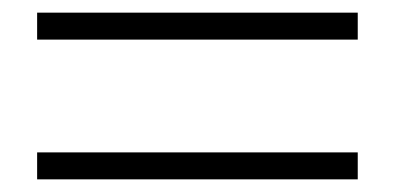

<svg xmlns="http://www.w3.org/2000/svg" viewBox="-20 -511 620 302"><path d="M542.7 -228.9V-271.3H38.4V-228.9ZM542.7 -448.7V-491.1H38.4V-448.7Z"/></svg>

Font: Source Han Serif TW VF
Style: Regular
Weight: 250
Designer: Ryoko NISHIZUKA 西塚涼子 (kana & ideographs); Frank Grießhammer (Latin, Greek & Cyrillic); Wenlong ZHANG 张文龙 (bopomofo); San
Foundry: Adobe
Version: Version 2.002;hotconv 1.1.0;makeotfexe 2.6.0